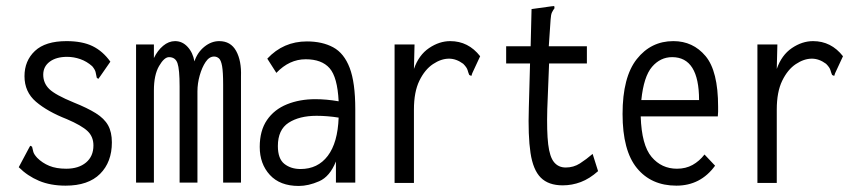

<svg xmlns="http://www.w3.org/2000/svg" viewBox="-20 -604 2840 635"><path d="M197 10Q147 10 109 -6Q71 -22 42 -51L75 -113L80 -122L86 -119Q88 -111 90 -102.5Q92 -94 103 -82Q120 -65 143 -55.5Q166 -46 199 -46Q240 -46 264.5 -66.5Q289 -87 289 -123Q289 -152 269.5 -170.5Q250 -189 201 -210Q137 -235 99 -267.5Q61 -300 61 -352Q61 -403 95.5 -435.5Q130 -468 200 -468Q252 -468 286 -451.5Q320 -435 345 -400L311 -351L305 -343L300 -347Q298 -355 296.5 -364Q295 -373 285 -385Q267 -401 245.5 -408.5Q224 -416 202 -416Q166 -416 144.5 -400Q123 -384 123 -357Q123 -329 143 -309.5Q163 -290 224 -265Q269 -247 297 -229.5Q325 -212 337.5 -189.5Q350 -167 350 -133Q350 -68 311 -29Q272 10 197 10Z M430 0V-457H489V-412Q501 -437 519.5 -452.5Q538 -468 559 -468Q583 -468 600.5 -449Q618 -430 623 -401Q633 -431 656 -449.5Q679 -468 705 -468Q743 -468 761 -435.5Q779 -403 777 -351V0H718V-324Q718 -366 714.5 -385.5Q711 -405 704 -411Q697 -417 688 -417Q672 -417 660 -399Q648 -381 640.5 -354.5Q633 -328 633 -302V0H574V-318Q574 -375 567 -395Q560 -415 539 -415Q523 -415 506 -385.5Q489 -356 489 -305V0Z M968 11Q906 11 872.5 -25.5Q839 -62 839 -118Q839 -172 863 -207Q887 -242 929 -259Q971 -276 1023 -276Q1059 -276 1100 -269Q1096 -349 1070 -378.5Q1044 -408 991 -408Q937 -408 894 -363L864 -410Q917 -467 995 -467Q1046 -467 1082 -447.5Q1118 -428 1136.5 -379.5Q1155 -331 1155 -243V0H1091V-70Q1071 -20 1035.5 -4.5Q1000 11 968 11ZM899 -121Q899 -79 920.5 -62Q942 -45 974 -45Q1031 -45 1064 -88.5Q1097 -132 1100 -215Q1082 -218 1063 -219.5Q1044 -221 1027 -221Q970 -221 934.5 -198Q899 -175 899 -121Z M1285 -457H1351L1349 -376Q1365 -422 1399 -445Q1433 -468 1469 -468Q1529 -468 1568 -418L1542 -362L1539 -353L1532 -356Q1529 -363 1526.5 -372Q1524 -381 1512 -393Q1489 -410 1465 -410Q1439 -410 1412 -392Q1385 -374 1367 -337Q1349 -300 1349 -242V1H1285Z M1841 9Q1794 9 1768.5 -16.5Q1743 -42 1734.5 -98.5Q1726 -155 1729 -248L1733 -394H1654V-451H1735L1738 -574L1803 -583L1813 -584L1814 -577Q1809 -570 1805.5 -563Q1802 -556 1801 -539L1795 -451H1921V-394H1796L1790 -243Q1788 -169 1793 -127Q1798 -85 1812.5 -67.5Q1827 -50 1851 -50Q1877 -50 1898 -63.5Q1919 -77 1940 -95L1958 -38Q1930 -13 1901 -2Q1872 9 1841 9Z M2217 10Q2134 10 2086.5 -48Q2039 -106 2039 -227Q2039 -349 2086 -408.5Q2133 -468 2207 -468Q2272 -468 2313.5 -418.5Q2355 -369 2355 -251Q2355 -242 2355 -234.5Q2355 -227 2354 -219H2099Q2102 -124 2135 -85Q2168 -46 2219 -46Q2248 -46 2270.5 -58.5Q2293 -71 2310 -93L2345 -56Q2297 10 2217 10ZM2101 -273H2292Q2292 -415 2203 -415Q2164 -415 2136.5 -383Q2109 -351 2101 -273Z M2485 -457H2551L2549 -376Q2565 -422 2599 -445Q2633 -468 2669 -468Q2729 -468 2768 -418L2742 -362L2739 -353L2732 -356Q2729 -363 2726.5 -372Q2724 -381 2712 -393Q2689 -410 2665 -410Q2639 -410 2612 -392Q2585 -374 2567 -337Q2549 -300 2549 -242V1H2485Z"/></svg>

Font: Inconsolata Condensed
Style: Regular
Weight: 400
Width: 3
Monospace: yes
Designer: Raph Levien, Cyreal, Brenton Simpson
Foundry: Raph Levien, Cyreal, Google
Version: Version 3.000; ttfautohint (v1.8.2.53-6de2)